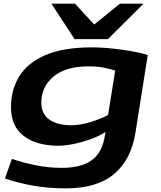

<svg xmlns="http://www.w3.org/2000/svg" viewBox="-20 -810 879 1050"><path d="M7 166 45 59Q107 80 177 94Q247 108 317 108Q422 108 480.5 67Q539 26 554 -70L557 -88Q519 -64 472 -47.5Q425 -31 379.5 -22Q334 -13 300 -13Q181 -13 110.5 -66Q40 -119 40 -224Q40 -318 85 -392Q130 -466 228 -508.5Q326 -551 484 -551Q520 -551 563 -547.5Q606 -544 649 -538Q692 -532 728.5 -524.5Q765 -517 788 -509L721 -86Q698 62 604.5 141Q511 220 341 220Q241 220 156.5 204.5Q72 189 7 166ZM610 -424Q586 -432 551 -439.5Q516 -447 463 -447Q340 -447 273 -391.5Q206 -336 206 -249Q206 -187 250 -156Q294 -125 372 -125Q414 -125 469.5 -141Q525 -157 571 -181ZM765 -790 570 -596H388L261 -790H390L495 -676L636 -790Z"/></svg>

Font: Georama ExtraExtended SemiBold
Style: Italic
Weight: 600
Width: 8
Italic angle: -9°
Designer: Jean-Baptiste Levee
Foundry: Production Type
Version: Version 1.000